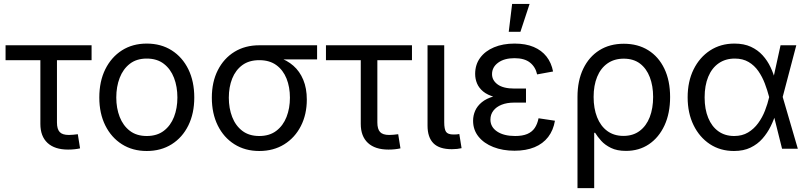

<svg xmlns="http://www.w3.org/2000/svg" viewBox="-20 -770 4186 994"><path d="M332.5 4.4Q263.2 4.4 226.1 -30Q189 -64.5 189 -128.4V-458.5H8.8V-535.6H454.1V-458.5H274.9V-136.2Q274.9 -101.6 289.1 -86.4Q303.2 -71.3 336.4 -71.3Q346.7 -71.3 359.1 -72.5Q371.6 -73.7 382.8 -75.2L394.5 -2Q381.8 1 365.7 2.7Q349.6 4.4 332.5 4.4Z M739.7 11.7Q666.5 11.7 611.3 -23.2Q556.2 -58.1 525.1 -120.6Q494.1 -183.1 494.1 -265.1Q494.1 -348.6 525.1 -411.4Q556.2 -474.1 611.3 -509.3Q666.5 -544.4 739.7 -544.4Q813.5 -544.4 868.9 -509.3Q924.3 -474.1 955.1 -411.4Q985.8 -348.6 985.8 -265.1Q985.8 -183.1 955.1 -120.6Q924.3 -58.1 868.9 -23.2Q813.5 11.7 739.7 11.7ZM739.7 -65.9Q793 -65.9 828.1 -92.8Q863.3 -119.6 880.9 -164.8Q898.4 -210 898.4 -265.1Q898.4 -321.3 880.9 -366.9Q863.3 -412.6 828.1 -439.7Q793 -466.8 739.7 -466.8Q687 -466.8 652.1 -439.7Q617.2 -412.6 599.6 -366.9Q582 -321.3 582 -265.1Q582 -210 599.6 -164.8Q617.2 -119.6 652.1 -92.8Q687 -65.9 739.7 -65.9Z M1322.3 11.7Q1249 11.7 1193.6 -23.2Q1138.2 -58.1 1107.4 -120.4Q1076.7 -182.6 1076.7 -264.2Q1076.7 -345.7 1107.7 -406.7Q1138.7 -467.8 1193.8 -501.7Q1249 -535.6 1322.3 -535.6H1621.6V-462.4H1399.9L1322.3 -458.5Q1269.5 -458.5 1234.6 -432.9Q1199.7 -407.2 1182.1 -363.3Q1164.6 -319.3 1164.6 -264.2Q1164.6 -209.5 1182.1 -164.3Q1199.7 -119.1 1234.6 -92.5Q1269.5 -65.9 1322.3 -65.9Q1375.5 -65.9 1410.6 -92.8Q1445.8 -119.6 1463.4 -164.6Q1481 -209.5 1481 -264.2Q1481 -319.3 1463.4 -363.3Q1445.8 -407.2 1410.6 -432.9Q1375.5 -458.5 1322.3 -458.5V-487.8Q1376 -487.8 1420.9 -473.1Q1465.8 -458.5 1498.8 -429.7Q1531.7 -400.9 1550 -356.9Q1568.4 -313 1568.4 -254.4Q1568.4 -177.7 1537.6 -117.4Q1506.8 -57.1 1451.4 -22.7Q1396 11.7 1322.3 11.7Z M1991.2 4.4Q1921.9 4.4 1884.8 -30Q1847.7 -64.5 1847.7 -128.4V-458.5H1667.5V-535.6H2112.8V-458.5H1933.6V-136.2Q1933.6 -101.6 1947.8 -86.4Q1961.9 -71.3 1995.1 -71.3Q2005.4 -71.3 2017.8 -72.5Q2030.3 -73.7 2041.5 -75.2L2053.2 -2Q2040.5 1 2024.4 2.7Q2008.3 4.4 1991.2 4.4Z M2319.3 2.4Q2254.4 2.4 2223.9 -28.3Q2193.4 -59.1 2193.4 -119.6V-535.6H2279.8V-137.2Q2279.8 -101.1 2289.3 -87.4Q2298.8 -73.7 2327.6 -73.7Q2338.4 -73.7 2345.2 -74.2Q2352.1 -74.7 2357.9 -76.2L2369.6 -2.9Q2359.9 -0.5 2346.4 1Q2333 2.4 2319.3 2.4Z M2643.6 10.3Q2582.5 10.3 2533.9 -8.8Q2485.4 -27.8 2457.3 -62.7Q2429.2 -97.7 2429.2 -145Q2429.2 -171.9 2439.9 -196.5Q2450.7 -221.2 2474.4 -240.7Q2498 -260.3 2537.6 -271.5Q2577.1 -282.7 2634.3 -282.7H2703.1V-238.8H2641.6Q2604.5 -238.8 2576.9 -227.8Q2549.3 -216.8 2534.2 -197Q2519 -177.2 2519 -150.9Q2519 -112.3 2553.7 -89.1Q2588.4 -65.9 2647 -65.9Q2685.1 -65.9 2709.7 -76.4Q2734.4 -86.9 2748.3 -107.4Q2762.2 -127.9 2768.1 -157.7L2853 -145Q2844.7 -95.7 2817.9 -60.8Q2791 -25.9 2747.1 -7.8Q2703.1 10.3 2643.6 10.3ZM2637.2 -256.8Q2580.6 -256.8 2542.2 -267.3Q2503.9 -277.8 2481.7 -296.1Q2459.5 -314.5 2449.7 -337.9Q2439.9 -361.3 2439.9 -387.2Q2439.9 -435.5 2465.8 -470.7Q2491.7 -505.9 2537.6 -525.1Q2583.5 -544.4 2644 -544.4Q2701.7 -544.4 2742.9 -526.9Q2784.2 -509.3 2809.3 -477.3Q2834.5 -445.3 2843.3 -399.9L2760.7 -384.8Q2752.4 -423.3 2723.9 -446Q2695.3 -468.8 2643.6 -468.8Q2590.8 -468.8 2559.1 -445.6Q2527.3 -422.4 2527.3 -386.2Q2527.3 -354 2556.4 -332.8Q2585.4 -311.5 2644 -311.5H2703.1V-256.8ZM2613.8 -605.5 2631.3 -749.5H2721.7L2674.3 -605.5Z M2969.7 204.1V-268.1Q2969.7 -352.1 2999.5 -414.1Q3029.3 -476.1 3083 -509.8Q3136.7 -543.5 3209.5 -543.5Q3282.2 -543.5 3335.9 -510Q3389.6 -476.6 3419.4 -414.6Q3449.2 -352.5 3449.2 -267.6Q3449.2 -183.6 3420.2 -120.8Q3391.1 -58.1 3339.8 -23.4Q3288.6 11.2 3220.7 11.2Q3174.3 11.2 3143.1 -4.2Q3111.8 -19.5 3092.5 -41Q3073.2 -62.5 3061 -82.5H3056.2V204.1ZM3207.5 -66.4Q3257.3 -66.4 3291.7 -92.3Q3326.2 -118.2 3343.8 -163.8Q3361.3 -209.5 3361.3 -268.1Q3361.3 -325.2 3344.2 -370.1Q3327.1 -415 3293.5 -440.7Q3259.8 -466.3 3209 -466.3Q3160.2 -466.3 3125 -441.7Q3089.8 -417 3071.5 -372.3Q3053.2 -327.6 3053.2 -268.1Q3053.2 -208.5 3071.3 -162.8Q3089.4 -117.2 3124 -91.8Q3158.7 -66.4 3207.5 -66.4Z M3779.8 11.7Q3709 11.7 3655 -23.9Q3601.1 -59.6 3570.6 -122.1Q3540 -184.6 3540 -266.1Q3540 -348.1 3570.8 -410.6Q3601.6 -473.1 3656.2 -508.8Q3710.9 -544.4 3782.2 -544.4Q3831.5 -544.4 3867.4 -527.8Q3903.3 -511.2 3928.2 -483.6Q3953.1 -456.1 3969.2 -421.9Q3985.4 -387.7 3994.1 -352.5H4025.4L4031.7 -269.5L4110.4 0H4028.8L3961.4 -269.5Q3952.6 -303.2 3939.5 -337.9Q3926.3 -372.6 3906 -401.9Q3885.7 -431.2 3855.7 -449Q3825.7 -466.8 3784.2 -466.8Q3735.8 -466.8 3700.7 -442.4Q3665.5 -418 3646.7 -372.8Q3627.9 -327.6 3627.9 -265.6Q3627.9 -204.6 3646.5 -159.7Q3665 -114.7 3699.2 -90.3Q3733.4 -65.9 3780.8 -65.9Q3822.3 -65.9 3852.8 -84.2Q3883.3 -102.5 3905 -132.3Q3926.8 -162.1 3940.4 -197.3Q3954.1 -232.4 3961.9 -266.6L4021 -535.6H4102.5L4031.7 -266.6L4025.4 -185.1H3997.1Q3986.8 -150.4 3969.7 -115.7Q3952.6 -81.1 3927.2 -52.2Q3901.9 -23.4 3865.7 -5.9Q3829.6 11.7 3779.8 11.7Z"/></svg>

Font: Inter 20pt
Style: Regular
Weight: 400
Version: Version 4.001;git-66647c0bb